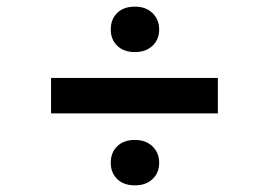

<svg xmlns="http://www.w3.org/2000/svg" viewBox="-20 -645 810 579"><path d="M387 -625Q420 -625 440 -605.5Q460 -586 460 -556Q460 -526 440 -507Q420 -488 387 -488Q353 -488 333.5 -507Q314 -526 314 -556Q314 -587 333.5 -606Q353 -625 387 -625ZM134 -410H637V-303H134ZM387 -223Q420 -223 440 -203.5Q460 -184 460 -154Q460 -124 440 -105Q420 -86 387 -86Q353 -86 333.5 -105Q314 -124 314 -154Q314 -185 333.5 -204Q353 -223 387 -223Z"/></svg>

Font: Freesentation 7 Bold
Style: Regular
Weight: 700
Designer: glyphs from Roboto by Christian Robertson / Hangul glyphs from Noto Sans CJK(Source Han Sans) by Jang Soo-young and Kang
Foundry: PT&
Version: Version 2.001